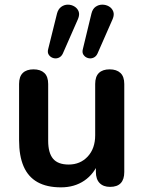

<svg xmlns="http://www.w3.org/2000/svg" viewBox="-20 -795 619 825"><path d="M242 10Q181 10 141 -12.5Q101 -35 81.5 -80Q62 -125 62 -192V-434Q62 -466 78 -481.5Q94 -497 124 -497Q154 -497 170.5 -481.5Q187 -466 187 -434V-190Q187 -138 208 -113Q229 -88 275 -88Q325 -88 357 -122.5Q389 -157 389 -214V-434Q389 -466 405 -481.5Q421 -497 451 -497Q481 -497 497.5 -481.5Q514 -466 514 -434V-56Q514 8 453 8Q424 8 408 -8.5Q392 -25 392 -56V-132L406 -102Q385 -48 342.5 -19Q300 10 242 10ZM399 -565Q393 -552 381.5 -547Q370 -542 358 -545.5Q346 -549 339 -559Q332 -569 336 -584L373 -737Q378 -757 391 -766Q404 -775 419.5 -775Q435 -775 448 -767.5Q461 -760 466.5 -746Q472 -732 464 -713ZM250 -565Q244 -552 232.5 -547Q221 -542 209 -545.5Q197 -549 190 -559Q183 -569 187 -584L225 -737Q230 -756 243 -765.5Q256 -775 271.5 -775Q287 -775 300 -767Q313 -759 318 -745.5Q323 -732 315 -713Z"/></svg>

Font: Nunito ExtraLight
Style: Regular
Weight: 200
Designer: Vernon Adams
Foundry: Vernon Adams
Version: Version 3.602